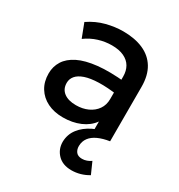

<svg xmlns="http://www.w3.org/2000/svg" viewBox="-175 -631 903 971"><g transform="rotate(30 276.0 -145.0)"><path d="M385 225Q333.5 225 304.5 195Q275.5 165 275.5 121.5Q276.5 78 302 45Q327.5 12 370.8 -9Q414 -30 468 -37.5L482 0Q443 6 415.2 18.8Q387.5 31.5 372.5 51.5Q357.5 71.5 357 98.5Q356.5 119.5 367.5 133.8Q378.5 148 402.5 148Q416.5 148 429.8 143.2Q443 138.5 454 130.5L483.5 197Q461.5 210.5 436.2 217.8Q411 225 385 225ZM214 15Q162.5 15 123.5 -4.2Q84.5 -23.5 62.8 -58.8Q41 -94 41 -142Q41 -182.5 61.5 -215.2Q82 -248 125.2 -269.5Q168.5 -291 236.5 -298.2Q304.5 -305.5 400 -296L402 -220Q334 -229.5 285 -228Q236 -226.5 204.8 -215.8Q173.5 -205 158.8 -187.2Q144 -169.5 144 -146.5Q144 -110.5 169.8 -91Q195.5 -71.5 240.5 -71.5Q279 -71.5 309.5 -85.5Q340 -99.5 357.8 -125Q375.5 -150.5 375.5 -185V-316.5Q375.5 -349.5 361.5 -373.8Q347.5 -398 319 -411.5Q290.5 -425 248 -425Q209 -425 171 -413.2Q133 -401.5 98.5 -376.5L67.5 -457.5Q114 -489 164.5 -502Q215 -515 261.5 -515Q330.5 -515 379.8 -493.2Q429 -471.5 455.5 -427.8Q482 -384 482 -317.5V0H383V-58.5Q358 -23 313.5 -4Q269 15 214 15Z"/></g></svg>

Font: Geologica Roman
Style: Regular
Weight: 400
Designer: Sindre Bremnes, Frode Helland
Foundry: Monokrom Skriftforlag AS
Version: Version 1.010;gftools[0.9.28]